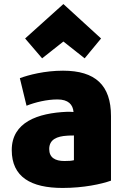

<svg xmlns="http://www.w3.org/2000/svg" viewBox="-20 -904 622 948"><path d="M293 -699 188 -616 104 -714 293 -884 479 -714 398 -616ZM528 -12C480 5 393 24 289 24C133 24 38 -30 38 -163C38 -301 167 -346 311 -352C323 -352 334 -352 343 -351C340 -388 317 -413 264 -413C211 -413 154 -399 111 -382L78 -518C121 -534 201 -555 291 -555C451 -555 528 -483 528 -331ZM345 -113V-235C334 -235 322 -235 311 -234C262 -231 223 -216 223 -168C223 -126 252 -109 298 -109C323 -109 332 -110 345 -113Z"/></svg>

Font: Repo Black
Style: Regular
Weight: 900
Designer: Stefan Peev
Foundry: Context Ltd
Version: Version 1.502